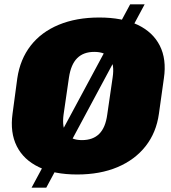

<svg xmlns="http://www.w3.org/2000/svg" viewBox="-20 -794 793 888"><path d="M337 13Q231 13 160 -21Q89 -55 57.5 -118Q26 -181 38 -268L60 -432Q73 -520 122 -583Q171 -646 252 -679.5Q333 -713 439 -713Q545 -713 616 -679.5Q687 -646 719 -583Q751 -520 738 -432L715 -268Q703 -181 653.5 -118Q604 -55 523.5 -21Q443 13 337 13ZM359 -146Q410 -146 439 -175Q468 -204 476 -264L501 -436Q510 -496 488.5 -525Q467 -554 416 -554Q366 -554 337 -525Q308 -496 299 -436L274 -264Q266 -204 287.5 -175Q309 -146 359 -146ZM649 -774 194 74H126L582 -774Z"/></svg>

Font: Pathway Extreme SemiCondensed Black
Style: Italic
Weight: 900
Width: 4
Italic angle: -8°
Version: Version 1.001;gftools[0.9.26]